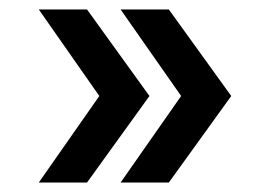

<svg xmlns="http://www.w3.org/2000/svg" viewBox="-20 -454 561 406"><path d="M337 -434 469 -251 337 -68H235L363 -251L235 -434ZM164 -434 296 -251 164 -68H62L190 -251L62 -434Z"/></svg>

Font: Instrument Sans Medium
Style: Regular
Weight: 500
Designer: Rodrigo Fuenzalida
Foundry: fragTYPE
Version: Version 1.000;gftools[0.9.28]